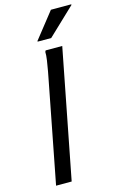

<svg xmlns="http://www.w3.org/2000/svg" viewBox="-144 -1035 683 1094"><g transform="rotate(-15 197.5 -488.0)"><path d="M44 0 158 -588Q162 -608 168 -640Q174 -672 178.5 -703Q183 -734 182 -752L186 -760H284L136 0ZM155 -820V-824L275 -976H395V-972L235 -820Z"/></g></svg>

Font: Kufam
Style: Italic
Weight: 400
Italic angle: -11°
Designer: Artur Schmal
Foundry: Original Type
Version: Version 1.301; ttfautohint (v1.8.3)